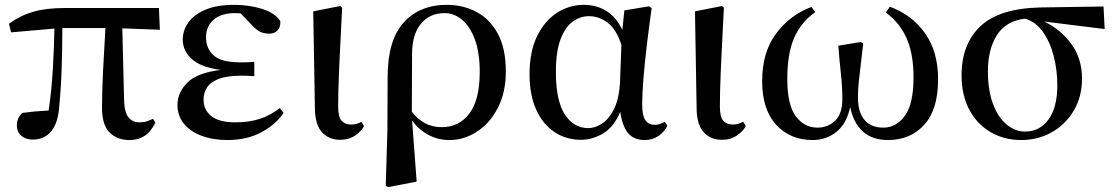

<svg xmlns="http://www.w3.org/2000/svg" viewBox="-20 -563 4611 794"><path d="M515.1 16.1Q464.8 16.1 433.3 -14.9Q401.9 -45.9 401.9 -117.2Q401.9 -183.6 406.2 -270.8Q410.6 -357.9 416 -446.8H237.8Q237.8 -369.1 235.1 -284.2Q232.4 -199.2 225.1 -125Q220.7 -55.2 192.1 -20.5Q163.6 14.2 115.2 14.2Q86.4 14.2 68.1 -1.7Q49.8 -17.6 49.8 -43.9Q49.8 -77.1 73.2 -96.2Q98.6 -99.6 124.8 -102.1Q150.9 -104.5 181.2 -106Q193.8 -192.4 198.7 -279.8Q203.6 -367.2 205.1 -444.8L25.9 -429.2L17.1 -464.8Q63 -498.5 116.7 -514.2Q170.4 -529.8 246.1 -529.8H637.2L641.1 -439.9L485.8 -445.8L493.2 -148.9Q494.6 -98.1 511.5 -77.6Q528.3 -57.1 556.2 -57.1Q574.7 -57.1 587.2 -61.3Q599.6 -65.4 612.8 -71.8L622.1 -56.2Q589.8 16.1 515.1 16.1Z M921.9 16.1Q861.3 16.1 814.5 -1.2Q767.6 -18.6 740.7 -51Q713.9 -83.5 713.9 -128.9Q713.9 -180.2 754.6 -221.2Q795.4 -262.2 893.1 -273.9Q810.5 -284.7 773.2 -318.8Q735.8 -353 735.8 -398.9Q735.8 -437.5 759 -470.2Q782.2 -502.9 829.6 -522.9Q877 -543 948.7 -543Q1009.8 -543 1063.5 -526.4Q1117.2 -509.8 1139.2 -476.1Q1141.1 -452.1 1128.4 -438Q1115.7 -423.8 1093.8 -423.8Q1074.7 -423.8 1058.3 -430.4Q1042 -437 1019 -461.9L975.1 -507.8L952.1 -508.8Q895 -508.8 863.5 -481.7Q832 -454.6 832 -408.2Q832 -362.3 863.8 -333.7Q895.5 -305.2 972.2 -305.2Q985.4 -305.2 999.3 -305.4Q1013.2 -305.7 1031.7 -307.1V-248Q1009.3 -249.5 998.5 -249.8Q987.8 -250 979 -250Q918.9 -250 884.8 -236.8Q850.6 -223.6 836.2 -201.4Q821.8 -179.2 821.8 -150.9Q821.8 -108.4 854 -82.8Q886.2 -57.1 954.1 -57.1Q1010.3 -57.1 1054.4 -71.5Q1098.6 -85.9 1137.2 -116.2L1152.8 -96.2Q1120.1 -47.4 1060.1 -15.6Q1000 16.1 921.9 16.1Z M1386.2 15.1Q1339.8 15.1 1311.3 -16.4Q1282.7 -47.9 1282.2 -116.2L1275.4 -516.1L1387.2 -538.1L1395 -530.8Q1390.1 -439 1387 -373.8Q1383.8 -308.6 1381.8 -262.7Q1379.9 -216.8 1379.2 -183.8Q1378.4 -150.9 1378.4 -123Q1378.4 -78.1 1393.1 -63Q1407.7 -47.9 1431.2 -47.9Q1445.3 -47.9 1455.8 -51.3Q1466.3 -54.7 1475.1 -59.1L1485.4 -42Q1475.6 -21 1449.2 -2.9Q1422.9 15.1 1386.2 15.1Z M1575.2 205.1 1582 -21 1583 -244.1Q1583 -396.5 1649.2 -469.7Q1715.3 -543 1828.1 -543Q1895.5 -543 1950.9 -513.4Q2006.3 -483.9 2039.1 -422.9Q2071.8 -361.8 2071.8 -268.1Q2071.8 -180.2 2038.6 -116.5Q2005.4 -52.7 1952.1 -18.3Q1898.9 16.1 1838.9 16.1Q1791 16.1 1751 -5.6Q1710.9 -27.3 1684.1 -64.9L1703.1 188L1585 210.9ZM1683.1 -101.1Q1706.1 -70.8 1736.6 -54Q1767.1 -37.1 1807.1 -37.1Q1878.4 -37.1 1921.1 -93.5Q1963.9 -149.9 1963.9 -266.1Q1963.9 -345.7 1943.8 -399.7Q1923.8 -453.6 1890.9 -481.2Q1857.9 -508.8 1818.8 -508.8Q1756.8 -508.8 1720.7 -464.8Q1684.6 -420.9 1684.1 -342.8Z M2382.8 15.1Q2320.8 15.1 2272.7 -17.1Q2224.6 -49.3 2197.3 -109.9Q2169.9 -170.4 2169.9 -255.9Q2169.9 -350.1 2201.4 -414.1Q2232.9 -478 2283.9 -510.5Q2335 -543 2394 -543Q2447.8 -543 2488.8 -516.8Q2529.8 -490.7 2553.7 -439L2562 -520L2665 -537.1L2674.8 -528.8Q2664.6 -457 2655.5 -381.6Q2646.5 -306.2 2641.1 -240.5Q2635.7 -174.8 2635.7 -131.8Q2635.7 -85 2648.9 -65.9Q2662.1 -46.9 2687 -46.9Q2700.7 -46.9 2710 -50.3Q2719.2 -53.7 2729 -59.1L2739.7 -43Q2728 -18.1 2703.4 -1Q2678.7 16.1 2646 16.1Q2603 16.1 2578.9 -10.7Q2554.7 -37.6 2544.9 -100.1Q2518.1 -37.1 2473.9 -11Q2429.7 15.1 2382.8 15.1ZM2549.8 -377Q2528.8 -442.4 2492.9 -469.2Q2457 -496.1 2416 -496.1Q2379.4 -496.1 2348.1 -473.4Q2316.9 -450.7 2297.9 -400.1Q2278.8 -349.6 2278.8 -265.1Q2278.8 -147.5 2315.4 -90.3Q2352.1 -33.2 2413.1 -33.2Q2441.4 -33.2 2470.2 -52.2Q2499 -71.3 2519.5 -112.5Q2540 -153.8 2543.9 -221.2Z M2964.8 15.1Q2918.5 15.1 2889.9 -16.4Q2861.3 -47.9 2860.8 -116.2L2854 -516.1L2965.8 -538.1L2973.6 -530.8Q2968.8 -439 2965.6 -373.8Q2962.4 -308.6 2960.4 -262.7Q2958.5 -216.8 2957.8 -183.8Q2957 -150.9 2957 -123Q2957 -78.1 2971.7 -63Q2986.3 -47.9 3009.8 -47.9Q3023.9 -47.9 3034.4 -51.3Q3044.9 -54.7 3053.7 -59.1L3064 -42Q3054.2 -21 3027.8 -2.9Q3001.5 15.1 2964.8 15.1Z M3340.8 16.1Q3247.6 16.1 3189.7 -47.1Q3131.8 -110.4 3131.8 -228Q3131.8 -346.7 3189.2 -423.8Q3246.6 -501 3335.4 -534.2L3351.6 -513.2Q3292.5 -471.2 3264.2 -406.5Q3235.8 -341.8 3235.8 -236.8Q3235.8 -128.4 3271.2 -81.8Q3306.6 -35.2 3360.8 -35.2Q3404.3 -35.2 3433.8 -64Q3463.4 -92.8 3463.4 -152.8Q3463.4 -204.6 3457.5 -257.3Q3451.7 -310.1 3446.8 -374L3539.6 -389.2L3549.8 -382.8Q3545.9 -346.7 3540.8 -306.2Q3535.6 -265.6 3531.7 -227.8Q3527.8 -189.9 3527.8 -161.1Q3527.8 -99.6 3554.7 -67.4Q3581.5 -35.2 3632.8 -35.2Q3686 -35.2 3721.9 -84Q3757.8 -132.8 3757.8 -243.2Q3757.8 -338.9 3730 -403.1Q3702.1 -467.3 3643.6 -511.2L3659.7 -535.2Q3751 -502 3805.2 -425.8Q3859.4 -349.6 3859.4 -234.9Q3859.4 -109.9 3802 -46.9Q3744.6 16.1 3651.9 16.1Q3525.4 16.1 3495.6 -120.1Q3481.9 -52.7 3439.7 -18.3Q3397.5 16.1 3340.8 16.1Z M4202.6 16.1Q4133.3 16.1 4077.4 -16.1Q4021.5 -48.3 3989 -108.4Q3956.5 -168.5 3956.5 -252Q3956.5 -380.4 4034.2 -454.3Q4111.8 -528.3 4282.7 -532.2L4543.5 -536.1L4548.3 -442.9L4297.4 -474.1Q4363.8 -443.8 4409.2 -382.8Q4454.6 -321.8 4454.6 -237.8Q4454.6 -164.1 4421.1 -106.7Q4387.7 -49.3 4330.6 -16.6Q4273.4 16.1 4202.6 16.1ZM4217.8 -485.8Q4139.6 -476.1 4102.5 -417.5Q4065.4 -358.9 4065.4 -268.1Q4065.4 -188.5 4086.7 -132.8Q4107.9 -77.1 4142.8 -48.1Q4177.7 -19 4218.8 -19Q4280.3 -19 4316.4 -69.3Q4352.5 -119.6 4352.5 -210.9Q4352.5 -272.9 4337.4 -331.5Q4322.3 -390.1 4292.2 -432.1Q4262.2 -474.1 4217.8 -485.8Z"/></svg>

Font: Source Han Serif TW SemiBold
Style: Regular
Weight: 600
Designer: Ryoko NISHIZUKA Ë•øÂ°öÊ∂ºÂ≠ê (kana & ideographs); Frank Grie√ühammer (Latin, Greek & Cyrillic); Wenlong ZHANG Âº†ÊñáÈæô 
Foundry: Adobe
Version: Version 2.003;hotconv 1.1.1;makeotfexe 2.6.0